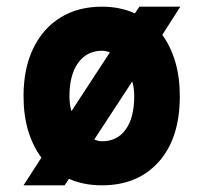

<svg xmlns="http://www.w3.org/2000/svg" viewBox="-20 -543 609 575"><path d="M50.5 12 104 -71Q78.5 -105 64.5 -151.2Q50.5 -197.5 50.5 -255Q50.5 -338 79.5 -398Q108.5 -458 161 -490.5Q213.5 -523 285.5 -523Q339.5 -523 384 -503L397.5 -523H520L466 -438.5Q491 -404.5 504.8 -358.2Q518.5 -312 518.5 -255Q518.5 -129 455.5 -58.5Q392.5 12 285.5 12Q230 12 186.5 -7.5L173.5 12ZM194 -210 309 -386Q297.5 -391 285.5 -391Q240.5 -391 214.2 -355Q188 -319 188 -255Q188 -230.5 194 -210ZM285.5 -120Q331.5 -120 356.8 -155.8Q382 -191.5 382 -255Q382 -279 376 -299L262.5 -125.5Q273 -120 285.5 -120Z"/></svg>

Font: Overpass ExtraBold
Style: Regular
Weight: 800
Designer: Delve Withrington, Dave Bailey, Thomas Jockin
Foundry: Delve Fonts LLC
Version: Version 4.000; ttfautohint (v1.8.3)